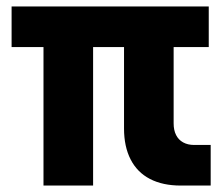

<svg xmlns="http://www.w3.org/2000/svg" viewBox="-20 -576 690 596"><path d="M541 0Q485 0 445.5 -20.5Q406 -41 385.5 -81Q365 -121 365 -177V-556H519V-193Q519 -172 526.5 -157Q534 -142 548.5 -134Q563 -126 583 -126H634V0ZM115 0V-556H269V0ZM16 -430V-556H628V-430Z"/></svg>

Font: Azeret Mono Thin
Style: Regular
Weight: 100
Designer: Martin Vácha
Foundry: Displaay
Version: Version 1.002